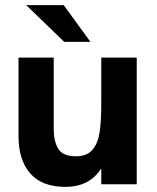

<svg xmlns="http://www.w3.org/2000/svg" viewBox="-20 -717 610 747"><path d="M52 -187V-493H189V-217Q189 -166 207 -137.5Q225 -109 276 -109Q318 -109 339.5 -134Q361 -159 367.5 -202Q374 -245 374 -314V-493H512V0H374V-62Q329 10 234 10Q143 10 97.5 -42.5Q52 -95 52 -187ZM82 -697H228L332 -554H230Z"/></svg>

Font: Hanken Grotesk ExtraBold
Style: Regular
Weight: 800
Designer: Alfredo Marco Pradil
Foundry: Hanken Design Co.
Version: Version 3.014